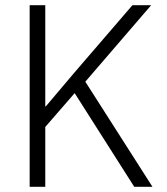

<svg xmlns="http://www.w3.org/2000/svg" viewBox="-20 -718 640 738"><path d="M267 -360 154 -230V0H94V-698H154V-309H156L266 -439L489 -698H561L308 -404L566 0H496Z"/></svg>

Font: IBM Plex Mono Light
Style: Regular
Weight: 300
Monospace: yes
Designer: Mike Abbink, Paul van der Laan, Pieter van Rosmalen
Foundry: Bold Monday
Version: Version 2.3